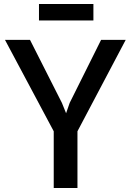

<svg xmlns="http://www.w3.org/2000/svg" viewBox="-20 -943 655 963"><path d="M249.5 0V-284.5L5 -743H130.5L290.5 -427L311.5 -375L329.5 -427L487 -743H610.5L368.5 -284.5V0ZM175.5 -840.5V-923H448.5V-840.5Z"/></svg>

Font: Merriweather Sans
Style: Regular
Weight: 400
Designer: Eben Sorkin
Foundry: Eben Sorkin
Version: Version 1.008; ttfautohint (v1.7.19-72a1) -l 8 -r 50 -G 200 